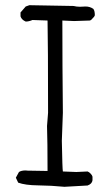

<svg xmlns="http://www.w3.org/2000/svg" viewBox="-20 -724 426 739"><path d="M228 -5Q177 -10 127 -10.5Q77 -11 50 -21L41 -40L53 -62Q62 -68 79 -68Q81 -67 102 -67L163 -66Q163 -180 161 -239L165 -290Q165 -555 163 -645L105 -647Q91 -641 79 -641Q63 -648 59 -661V-676L79 -699L93 -704L263 -701Q275 -698 288 -698L309 -699Q326 -699 339 -690Q345 -683 345 -665Q343 -659 337 -654Q332 -647 326 -645L265 -643L220 -645Q220 -467 222 -290L218 -182Q220 -73 222 -64L274 -62L317 -64Q323 -62 329 -55.5Q335 -49 336 -44V-30Q334 -16 317 -10Z"/></svg>

Font: Yozai
Style: Regular
Weight: 400
Designer: LXGW / Y.OzVox
Foundry: LXGW / Y.OzVox
Version: Version 0.861;October 22, 2024